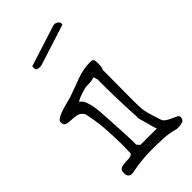

<svg xmlns="http://www.w3.org/2000/svg" viewBox="-216 -741 830 830"><g transform="rotate(-45 199.5 -325.5)"><path d="M49 -4Q49 -23 59.5 -28Q70 -33 84 -33.5Q98 -34 111.5 -35Q125 -36 130 -46Q130 -49 130 -56.5Q130 -64 130.5 -72Q131 -80 131 -87Q131 -94 131 -97Q131 -150 127 -201Q123 -252 111 -304Q99 -322 82 -325Q65 -328 49.5 -328.5Q34 -329 22.5 -332.5Q11 -336 11 -354Q11 -364 25.5 -372Q40 -380 59.5 -386Q79 -392 97.5 -396.5Q116 -401 124 -404Q163 -418 203 -433Q243 -448 287 -448Q299 -448 302.5 -442.5Q306 -437 306 -417Q306 -409 305 -401Q304 -393 300 -385Q300 -330 299.5 -282.5Q299 -235 299 -212Q299 -183 299.5 -166Q300 -149 302.5 -135Q305 -121 310 -104.5Q315 -88 324 -60Q328 -46 339.5 -38.5Q351 -31 363 -26Q375 -21 384.5 -16Q394 -11 394 -4Q394 13 382 17.5Q370 22 355 22Q353 22 348.5 21.5Q344 21 343 21Q314 12 279 10Q244 8 211 8Q178 8 146.5 11Q115 14 80 21Q78 21 77 21.5Q76 22 74 22Q49 22 49 -4ZM186 -41H286Q283 -48 279 -62.5Q275 -77 271 -91.5Q267 -106 264 -117Q261 -128 261 -127V-140Q259 -170 258 -202Q257 -234 256 -264.5Q255 -295 255 -322.5Q255 -350 255 -372L249 -391Q237 -387 225.5 -386Q214 -385 200 -385Q195 -385 185 -382Q175 -379 163.5 -375.5Q152 -372 142.5 -367.5Q133 -363 130 -360Q145 -351 152 -329Q159 -307 161 -291Q162 -288 164 -262Q166 -236 168 -200Q170 -164 172 -124.5Q174 -85 174 -54ZM95 -609Q95 -611 96 -612L284 -672H286Q287 -672 288 -672.5Q289 -673 290 -673Q300 -673 308 -667Q316 -661 316 -650Q316 -649 315.5 -649Q315 -649 315 -648V-647L127 -587Q125 -586 123 -586H116Q105 -586 100 -589Q95 -592 95 -604Z"/></g></svg>

Font: Miltonian
Style: Regular
Weight: 400
Designer: Pablo Impallari
Foundry: Pablo Impallari
Version: Version 1.008